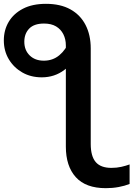

<svg xmlns="http://www.w3.org/2000/svg" viewBox="-35 -804 697 1003"><path d="M547 73Q575 73 599 67.5Q623 62 642 55V157Q617 167 585 173Q553 179 518 179Q413 179 361 121.5Q309 64 309 -38V-567Q309 -599 296 -625Q283 -651 258 -666Q233 -681 195 -681Q143 -681 117.5 -654.5Q92 -628 92 -586Q92 -542 120 -514.5Q148 -487 194 -487Q241 -487 275 -515.5Q309 -544 328 -591L382 -550Q352 -477 301 -438.5Q250 -400 183 -400Q126 -400 81.5 -425.5Q37 -451 11 -494.5Q-15 -538 -15 -593Q-15 -647 10.5 -690Q36 -733 85 -758.5Q134 -784 205 -784Q281 -784 333 -755Q385 -726 412 -673.5Q439 -621 439 -551V-52Q439 12 465 42.5Q491 73 547 73Z"/></svg>

Font: Unbounded
Style: Regular
Weight: 400
Designer: Luke Prowse, Jean-Baptiste Morizot, Fátima Lázaro, Florian Runge
Foundry: NaN
Version: Version 1.701;gftools[0.9.28.dev5+ged2979d]